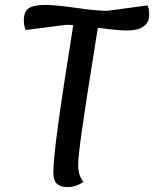

<svg xmlns="http://www.w3.org/2000/svg" viewBox="-20 -735 627 781"><path d="M587 -675Q587 -644 564 -627.5Q541 -611 500 -611Q465 -611 426.5 -616Q388 -621 378 -622L357 -490Q329 -315 313.5 -206.5Q298 -98 298 -64Q298 -20 320 5Q288 26 255 26Q226 26 211.5 12.5Q197 -1 197 -32Q197 -85 216 -225Q235 -365 278 -633Q269 -634 249 -634L85 -613Q77 -629 77 -651Q77 -690 98.5 -702.5Q120 -715 165 -715Q205 -715 289 -703Q371 -691 416 -691L580 -713Q587 -700 587 -675Z"/></svg>

Font: Lemonada Light
Style: Regular
Weight: 300
Designer: Mohamed Gaber (Arabic) Eduardo Tunni (Latin)
Foundry: Kief Type Foundry
Version: Version 3.006